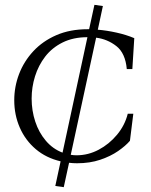

<svg xmlns="http://www.w3.org/2000/svg" viewBox="-20 -661 624 795"><path d="M244 114 209 109 231 7Q171 -7 128 -43.5Q85 -80 62 -132.5Q39 -185 39 -246Q39 -302 59 -354.5Q79 -407 118 -449Q157 -491 213.5 -515.5Q270 -540 343 -540Q346 -540 349 -540L371 -641L406 -636L385 -538Q422 -535 462.5 -526Q503 -517 536 -503L528 -375H505Q499 -441 462 -470Q425 -499 378 -505L273 -20Q285 -18 297 -18Q345 -18 388.5 -41Q432 -64 464.5 -103Q497 -142 509 -190H532L518 -78Q500 -57 469 -35.5Q438 -14 395 0.5Q352 15 299 15Q282 15 266 13ZM111 -253Q111 -203 126 -157.5Q141 -112 170 -78Q199 -44 239 -29L342 -507Q283 -507 239 -485Q195 -463 167 -426.5Q139 -390 125 -345Q111 -300 111 -253Z"/></svg>

Font: Bona Nova
Style: Italic
Weight: 400
Italic angle: -4°
Designer: Mateusz Machalski
Foundry: Capitalics
Version: Version 4.001; ttfautohint (v1.8.3)